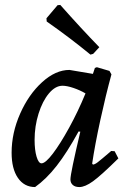

<svg xmlns="http://www.w3.org/2000/svg" viewBox="-20 -745 514 777"><path d="M430 -134 444 -133 459 -104Q389 -35 356.5 -11.5Q324 12 301 12Q284 12 274.5 3.5Q265 -5 265 -19Q265 -43 305 -212L298 -213Q251 -127 209 -73.5Q167 -20 122 12Q78 12 52.5 -25Q27 -62 27 -127Q27 -207 61.5 -285Q96 -363 150.5 -412.5Q205 -462 261 -462L356 -446L364 -470L372 -473L423 -458L431 -444Q408 -360 386 -259Q364 -158 353 -83L356 -79Q363 -79 375.5 -88.5Q388 -98 430 -134ZM326 -367Q304 -380 277.5 -389Q251 -398 233 -398Q204 -398 178 -367Q152 -336 136 -285Q120 -234 120 -179Q120 -138 128 -111Q136 -84 148 -84Q164 -84 194 -123.5Q224 -163 260 -228.5Q296 -294 326 -367ZM213 -724 224 -725Q309 -629 382 -554L357 -527L346 -524Q262 -593 169 -658L168 -671Z"/></svg>

Font: Alegreya Medium
Style: Italic
Weight: 500
Italic angle: -7°
Designer: Juan Pablo del Peral
Foundry: Huerta Tipografica
Version: Version 2.008; ttfautohint (v1.8)